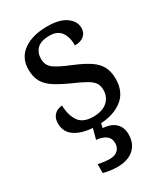

<svg xmlns="http://www.w3.org/2000/svg" viewBox="-193 -632 838 960"><g transform="rotate(-30 225.5 -152.5)"><path d="M210 10Q135 10 90 -17Q45 -44 45 -96Q45 -123 56 -138Q67 -153 81.5 -159Q96 -165 108 -165Q108 -113 131.5 -75.5Q155 -38 216 -38Q269 -38 297.5 -63.5Q326 -89 326 -129Q326 -154 315.5 -170Q305 -186 278.5 -201.5Q252 -217 203 -238Q152 -261 118.5 -282.5Q85 -304 68.5 -332.5Q52 -361 52 -404Q52 -472 103.5 -508.5Q155 -545 240 -545Q312 -545 349 -518Q386 -491 386 -453Q386 -426 367.5 -409.5Q349 -393 314 -393Q314 -443 293 -471Q272 -499 228 -499Q177 -499 155 -476.5Q133 -454 133 -419Q133 -381 161.5 -360.5Q190 -340 257 -313Q310 -291 343 -269Q376 -247 391.5 -218Q407 -189 407 -147Q407 -69 353 -29.5Q299 10 210 10ZM192 240Q176 240 154.5 237Q133 234 115 229V178Q153 186 183 186Q212 186 228 170.5Q244 155 244 130Q244 101 222.5 86Q201 71 169 69L190 -9H237L227 34Q276 38 300 62Q324 86 324 126Q324 179 290 209.5Q256 240 192 240Z"/></g></svg>

Font: Noto Serif Khitan Small Script
Style: Regular
Weight: 400
Designer: LIU Zhao, ZHANG Congyu, Kushim JIANG
Foundry: Guyu Beijing Co. Ltd.
Version: Version 1.000; ttfautohint (v1.8.4.7-5d5b)